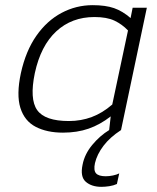

<svg xmlns="http://www.w3.org/2000/svg" viewBox="-20 -504 610 744"><path d="M373 220Q335 220 312.5 200.5Q290 181 300 134Q308 93 337.5 57.5Q367 22 403 0L409 -53Q368 -21 323.5 -5.5Q279 10 224 10Q162 10 118.5 -12.5Q75 -35 59 -86Q43 -137 61 -221Q80 -307 121 -365.5Q162 -424 218.5 -454Q275 -484 339 -484Q389 -484 422 -472.5Q455 -461 486 -434L494 -474H549L449 0Q406 28 381 61Q356 94 348 128Q342 156 352 167.5Q362 179 390 179Q403 179 417.5 176Q432 173 442 168L433 209Q420 215 403.5 217.5Q387 220 373 220ZM247 -35Q294 -35 335.5 -50.5Q377 -66 415 -99L476 -386Q453 -410 423.5 -424Q394 -438 346 -438Q258 -438 198 -382.5Q138 -327 115 -221Q94 -120 124 -77.5Q154 -35 247 -35Z"/></svg>

Font: Kanit ExtraLight
Style: Italic
Weight: 275
Italic angle: -12°
Designer: Katatrad Team
Foundry: CadsonDemak
Version: Version 2.000; ttfautohint (v1.8.3)